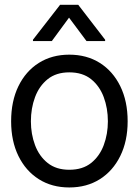

<svg xmlns="http://www.w3.org/2000/svg" viewBox="-20 -785 590 816"><path d="M347.7 -610.4 273.4 -710 200.2 -610.4H120.1V-616.2L235.4 -764.6H312.5L426.8 -616.2V-610.4ZM274.4 11.7Q200.7 11.7 145 -23.4Q89.4 -58.6 58.3 -122.1Q27.3 -185.5 27.3 -269.5Q27.3 -355 58.3 -418.7Q89.4 -482.4 145 -517.6Q200.7 -552.7 274.4 -552.7Q348.6 -552.7 404.3 -517.6Q460 -482.4 491.2 -418.7Q522.5 -355 522.5 -269.5Q522.5 -185.5 491.2 -122.1Q460 -58.6 404.3 -23.4Q348.6 11.7 274.4 11.7ZM274.4 -63.5Q331.1 -63.5 367.2 -92.3Q403.3 -121.1 420.9 -168.2Q438.5 -215.3 438.5 -269.5Q438.5 -324.7 420.9 -372.1Q403.3 -419.4 367.2 -448.5Q331.1 -477.5 274.4 -477.5Q218.8 -477.5 182.6 -448.5Q146.5 -419.4 128.9 -372.1Q111.3 -324.7 111.3 -269.5Q111.3 -215.3 128.9 -168.2Q146.5 -121.1 182.6 -92.3Q218.8 -63.5 274.4 -63.5Z"/></svg>

Font: Inter Tight
Style: Regular
Weight: 400
Designer: Rasmus Andersson
Foundry: rsms
Version: Version 3.002